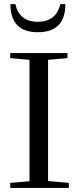

<svg xmlns="http://www.w3.org/2000/svg" viewBox="-20 -924 389 944"><path d="M166.5 -765.6Q31.2 -765.6 31.2 -903.8H55.7Q64.5 -861.8 92 -839.4Q119.6 -816.9 165.5 -816.9Q256.8 -816.9 276.4 -903.8H301.3Q301.3 -765.6 166.5 -765.6ZM30.3 0V-24.9L125 -32.7V-629.9L30.3 -638.2V-663.1H311.5V-638.2L216.3 -629.9V-33.7L318.4 -24.9V0Z"/></svg>

Font: Elstob
Style: Regular
Weight: 400
Designer: Peter S. Baker
Version: Version 1.015